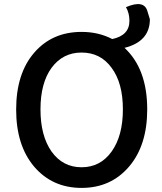

<svg xmlns="http://www.w3.org/2000/svg" viewBox="-20 -906 794 939"><path d="M147 -91Q59 -195 59 -370Q59 -546 147 -648Q235 -750 379 -750Q462 -750 529 -715Q613 -733 613 -804Q613 -842 596 -871Q685 -909 701 -851L713 -812Q713 -703 589 -672Q700 -569 700 -371Q700 -195 611 -91Q522 13 379 13Q236 13 147 -91ZM526 -574Q472 -649 379 -649Q287 -649 232 -574Q178 -500 178 -371Q178 -242 232 -165Q287 -88 379 -88Q471 -88 526 -165Q581 -242 581 -371Q581 -500 526 -574Z"/></svg>

Font: Swei Half Moon CJK TC
Style: Medium
Weight: 500
Version: Version 2.125